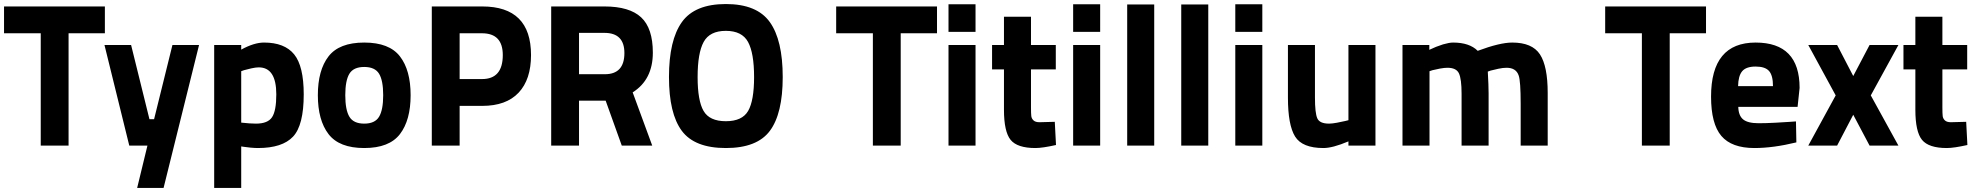

<svg xmlns="http://www.w3.org/2000/svg" viewBox="-30 -722 9793 952"><path d="M-10 -557V-690H490V-557H310V0H172V-557Z M488 -499H620L711 -131H734L825 -499H957L781 210H650L701 0H611Z M1032 210V-499H1166V-476Q1230 -511 1279 -511Q1381 -511 1428.5 -452.5Q1476 -394 1476 -254Q1476 -101 1423 -44.5Q1370 12 1249 12Q1233 12 1212 10Q1191 8 1179 6L1166 4V210ZM1253 -388Q1238 -388 1216 -383Q1194 -378 1180 -374L1166 -369V-114Q1211 -109 1239 -109Q1298 -109 1319 -141Q1340 -173 1340 -254Q1340 -388 1253 -388Z M1599 -442.5Q1652 -511 1776 -511Q1900 -511 1953 -442.5Q2006 -374 2006 -250Q2006 -126 1953 -57Q1900 12 1776 12Q1652 12 1599 -57Q1546 -126 1546 -250Q1546 -374 1599 -442.5ZM1702.5 -143Q1723 -109 1776 -109Q1829 -109 1849.5 -143Q1870 -177 1870 -250Q1870 -323 1849.5 -356.5Q1829 -390 1776 -390Q1723 -390 1702.5 -356.5Q1682 -323 1682 -250Q1682 -177 1702.5 -143Z M2361 -197H2249V0H2111V-690H2361Q2603 -690 2603 -449Q2603 -328 2541.5 -262.5Q2480 -197 2361 -197ZM2249 -330H2360Q2463 -330 2463 -449Q2463 -557 2360 -557H2249Z M3053 0 2973 -223H2841V0H2703V-690H2967Q3091 -690 3149 -636Q3207 -582 3207 -461Q3207 -327 3107 -264L3204 0ZM3066 -459Q3066 -559 2967 -559H2841V-354H2969Q3066 -354 3066 -459Z M3709 -340Q3709 -459 3679 -514Q3649 -569 3569 -569Q3489 -569 3459 -514Q3429 -459 3429 -340Q3429 -223 3458.5 -172Q3488 -121 3569 -121Q3650 -121 3679.5 -172Q3709 -223 3709 -340ZM3287 -340Q3287 -523 3351 -612.5Q3415 -702 3569 -702Q3723 -702 3787 -612.5Q3851 -523 3851 -340Q3851 -159 3787.5 -73.5Q3724 12 3569 12Q3414 12 3350.5 -73.5Q3287 -159 3287 -340Z M4116 -557V-690H4616V-557H4436V0H4298V-557Z M4673 0V-499H4807V0ZM4673 -564V-701H4807V-564Z M5205 -378H5082V-189Q5082 -159 5083.5 -146.5Q5085 -134 5094.5 -125Q5104 -116 5124 -116L5200 -118L5206 -3Q5139 12 5104 12Q5014 12 4981 -28.5Q4948 -69 4948 -178V-378H4889V-499H4948V-639H5082V-499H5205Z M5291 0V-499H5425V0ZM5291 -564V-701H5425V-564Z M5559 0V-700H5693V0Z M5827 0V-700H5961V0Z M6095 0V-499H6229V0ZM6095 -564V-701H6229V-564Z M6656 -499H6790V0H6656V-21Q6578 12 6532 12Q6427 12 6391.5 -45Q6356 -102 6356 -238V-499H6490V-238Q6490 -162 6501.5 -135.5Q6513 -109 6560 -109Q6575 -109 6599 -113.5Q6623 -118 6640 -122L6656 -126Z M7058 0H6924V-499H7057V-475Q7090 -491 7125 -502Q7156 -511 7175 -511Q7256 -511 7297 -470Q7407 -511 7468 -511Q7567 -511 7605.5 -452.5Q7644 -394 7644 -261V0H7510V-206Q7510 -321 7500 -348Q7487 -386 7440 -386Q7422 -386 7399 -381Q7376 -376 7361 -372L7347 -367Q7351 -298 7351 -259V0H7217V-257Q7217 -330 7204 -358Q7191 -386 7147 -386Q7132 -386 7110 -382Q7088 -378 7073 -374L7058 -369Z M7929 -557V-690H8429V-557H8249V0H8111V-557Z M8690 -111Q8726 -111 8772.5 -113.5Q8819 -116 8847 -118L8875 -120L8877 -16Q8762 12 8669 12Q8556 12 8505 -48Q8454 -108 8454 -243Q8454 -511 8675 -511Q8893 -511 8893 -286L8883 -192H8589Q8590 -149 8613 -130Q8636 -111 8690 -111ZM8588 -295H8761Q8761 -348 8741.5 -370Q8722 -392 8675 -392Q8628 -392 8608.5 -369Q8589 -346 8588 -295Z M8936 -499H9079L9159 -345L9240 -499H9383L9246 -249L9383 0H9240L9159 -153L9079 0H8936L9072 -249Z M9724 -378H9601V-189Q9601 -159 9602.5 -146.5Q9604 -134 9613.5 -125Q9623 -116 9643 -116L9719 -118L9725 -3Q9658 12 9623 12Q9533 12 9500 -28.5Q9467 -69 9467 -178V-378H9408V-499H9467V-639H9601V-499H9724Z"/></svg>

Font: TypoPRO Titillium Text
Style: 999 wt
Weight: 900
Designer: Accademia di Belle Arti di Urbino and others
Foundry: Accademia di Belle Arti di Urbino and others.
Version: Version 25.000